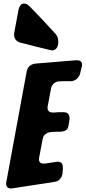

<svg xmlns="http://www.w3.org/2000/svg" viewBox="-20 -1075 486 1090"><path d="M311 -835C311 -854 308 -868 295 -883L248 -934C223 -961 200 -986 177 -1009L153 -1034C140 -1048 128 -1055 116 -1055C100 -1055 89 -1041 84 -1014L81 -997C76 -970 71 -944 66 -917L61 -890C60 -887 60 -883 60 -878C60 -861 68 -841 95 -833L124 -826C168 -814 212 -803 256 -793L263 -791C268 -790 273 -789 276 -789C291 -789 307 -799 310 -826ZM288 -42C315 -46 332 -65 335 -92L337 -120C337 -143 332 -157 305 -157L300 -156H298L234 -146C214 -146 201 -150 201 -173L202 -177V-179L222 -285C229 -324 265 -327 297 -327H320C323 -327 327 -327 330 -328C353 -330 366 -341 369 -362L375 -400C375 -424 367 -438 340 -438H312C308 -438 304 -438 301 -437L282 -436C263 -436 250 -443 250 -463C250 -468 250 -471 251 -473L270 -574C275 -597 294 -613 317 -613L340 -614H383C408 -615 428 -633 435 -658C438 -670 440 -681 443 -692L444 -695C445 -700 446 -704 446 -708C446 -729 431 -733 412 -733L182 -714C153 -711 136 -695 131 -667L16 -42C15 -39 15 -36 15 -31C15 -14 25 -5 44 -5L49 -6H51Z"/></svg>

Font: Bangerz
Style: Bold
Weight: 700
Designer: vernon adams
Foundry: Vernon Adams
Version: Version 2.10;December 28, 2023;FontCreator 13.0.0.2683 64-bi